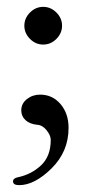

<svg xmlns="http://www.w3.org/2000/svg" viewBox="-20 -393 268 560"><path d="M67.5 -356.5Q84 -373 106 -373Q128 -373 144.5 -356.5Q161 -340 161 -318Q161 -296 144.5 -279.5Q128 -263 106 -263Q84 -263 67.5 -279.5Q51 -296 51 -318Q51 -340 67.5 -356.5ZM36 147Q18 147 18 136Q18 127 32 124Q71 116 99.5 89.5Q128 63 128 15Q128 2 116 -13Q104 -28 89 -29Q67 -31 54.5 -42.5Q42 -54 42 -71Q42 -91 58.5 -104Q75 -117 97 -117Q133 -117 156.5 -89.5Q180 -62 180 -20Q180 49 130.5 98Q81 147 36 147Z"/></svg>

Font: EB Garamond SC 12
Style: Regular
Weight: 400
Version: Version 0.016 ; ttfautohint (v0.97) -l 8 -r 50 -G 200 -x 0 -